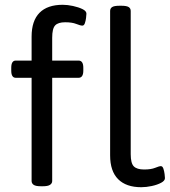

<svg xmlns="http://www.w3.org/2000/svg" viewBox="-20 -776 709 802"><path d="M151 2Q129 2 120.5 -4Q112 -10 112 -20V-451H46Q27 -451 27 -481V-493Q27 -523 46 -523H112V-623Q112 -689 145 -722.5Q178 -756 242 -756Q262 -756 285 -751Q308 -746 324.5 -738Q341 -730 341 -719Q341 -714 339.5 -701.5Q338 -689 334.5 -679Q331 -669 324 -669Q316 -669 298.5 -676Q281 -683 252 -683Q223 -683 210.5 -670Q198 -657 198 -618V-523H308Q328 -523 328 -493V-481Q328 -451 308 -451H198V-20Q198 -10 189 -4Q180 2 159 2ZM570 6Q507 6 473.5 -27.5Q440 -61 440 -127V-730Q440 -741 448.5 -746.5Q457 -752 479 -752H487Q509 -752 517.5 -746.5Q526 -741 526 -730V-132Q526 -94 539 -81Q552 -68 582 -68Q611 -68 628 -75Q645 -82 652 -82Q659 -82 662.5 -71.5Q666 -61 667.5 -49Q669 -37 669 -32Q669 -21 653 -12.5Q637 -4 614 1Q591 6 570 6Z"/></svg>

Font: Asap Semi Expanded
Style: Regular
Weight: 400
Width: 6
Designer: Pablo Cosgaya
Foundry: Omnibus-Type
Version: Version 3.001; ttfautohint (v1.8.4.7-5d5b)